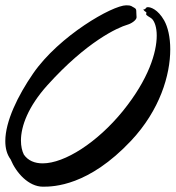

<svg xmlns="http://www.w3.org/2000/svg" viewBox="-24 -692 662 724"><path d="M491 -627C491 -632 490 -637 490 -646C490 -654 490 -659 482 -663C471 -668 473 -672 452 -672C400 -672 199 -557 101 -415C43 -331 -4 -234 -4 -160C-4 -133 2 -110 16 -91C37 -40 84 12 138 12C179 12 310 9 470 -161C579 -277 618 -409 618 -506C618 -552 609 -590 595 -615C571 -657 544 -665 534 -665C524 -665 526 -657 521 -657C521 -657 517 -658 517 -656C517 -654 522 -649 526 -647C528 -646 528 -645 528 -644C528 -642 527 -640 527 -638C527 -637 528 -636 529 -635C534 -630 542 -627 549 -621C559 -611 567 -589 567 -558C567 -495 537 -394 439 -273C343 -155 220 -76 137 -76C107 -76 82 -86 66 -109C59 -123 55 -141 55 -162C55 -216 82 -290 155 -371C303 -535 419 -588 457 -599C471 -603 491 -616 491 -627Z"/></svg>

Font: Oregano
Style: Italic
Weight: 400
Italic angle: -12°
Designer: Astigmatic (AOETI)
Foundry: Astigmatic (AOETI)
Version: Version 1.000